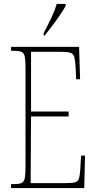

<svg xmlns="http://www.w3.org/2000/svg" viewBox="-20 -951 489 971"><path d="M36 0V-20H53Q78 -20 90 -26Q102 -32 105.5 -51Q109 -70 109 -108V-606Q109 -645 105.5 -663.5Q102 -682 90 -688Q78 -694 53 -694H36V-714H380L385 -550H365L363 -600Q361 -641 356.5 -660Q352 -679 336.5 -684Q321 -689 287 -689H137V-387H327V-362H137L135 -25H314Q347 -25 361 -29.5Q375 -34 379.5 -49Q384 -64 386 -94L390 -164H410L406 0ZM201 -784Q224 -828 240.5 -862.5Q257 -897 267 -931H312V-921Q303 -904 285 -877.5Q267 -851 246 -823Q225 -795 206 -771H201Z"/></svg>

Font: Noto Serif Ethiopic ExtraCondensed Thin
Style: Regular
Weight: 100
Width: 2
Designer: Monotype Design Team
Foundry: Monotype Imaging Inc.
Version: Version 2.102; ttfautohint (v1.8.4.7-5d5b)